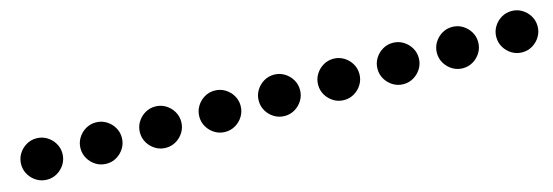

<svg xmlns="http://www.w3.org/2000/svg" viewBox="1 -1005 3598 1249"><g transform="rotate(-15 1800.0 -380.0)"><path d="M80 -380Q80 -342 99 -310.5Q118 -279 149.5 -260Q181 -241 219 -241Q257 -241 288.5 -260Q320 -279 339 -310.5Q358 -342 358 -380Q358 -418 339 -449.5Q320 -481 288.5 -500Q257 -519 219 -519Q181 -519 149.5 -500Q118 -481 99 -449.5Q80 -418 80 -380Z M480 -380Q480 -342 499 -310.5Q518 -279 549.5 -260Q581 -241 619 -241Q657 -241 688.5 -260Q720 -279 739 -310.5Q758 -342 758 -380Q758 -418 739 -449.5Q720 -481 688.5 -500Q657 -519 619 -519Q581 -519 549.5 -500Q518 -481 499 -449.5Q480 -418 480 -380Z M880 -380Q880 -342 899 -310.5Q918 -279 949.5 -260Q981 -241 1019 -241Q1057 -241 1088.5 -260Q1120 -279 1139 -310.5Q1158 -342 1158 -380Q1158 -418 1139 -449.5Q1120 -481 1088.5 -500Q1057 -519 1019 -519Q981 -519 949.5 -500Q918 -481 899 -449.5Q880 -418 880 -380Z M1280 -380Q1280 -342 1299 -310.5Q1318 -279 1349.5 -260Q1381 -241 1419 -241Q1457 -241 1488.5 -260Q1520 -279 1539 -310.5Q1558 -342 1558 -380Q1558 -418 1539 -449.5Q1520 -481 1488.5 -500Q1457 -519 1419 -519Q1381 -519 1349.5 -500Q1318 -481 1299 -449.5Q1280 -418 1280 -380Z M1680 -380Q1680 -342 1699 -310.5Q1718 -279 1749.5 -260Q1781 -241 1819 -241Q1857 -241 1888.5 -260Q1920 -279 1939 -310.5Q1958 -342 1958 -380Q1958 -418 1939 -449.5Q1920 -481 1888.5 -500Q1857 -519 1819 -519Q1781 -519 1749.5 -500Q1718 -481 1699 -449.5Q1680 -418 1680 -380Z M2080 -380Q2080 -342 2099 -310.5Q2118 -279 2149.5 -260Q2181 -241 2219 -241Q2257 -241 2288.5 -260Q2320 -279 2339 -310.5Q2358 -342 2358 -380Q2358 -418 2339 -449.5Q2320 -481 2288.5 -500Q2257 -519 2219 -519Q2181 -519 2149.5 -500Q2118 -481 2099 -449.5Q2080 -418 2080 -380Z M2480 -380Q2480 -342 2499 -310.5Q2518 -279 2549.5 -260Q2581 -241 2619 -241Q2657 -241 2688.5 -260Q2720 -279 2739 -310.5Q2758 -342 2758 -380Q2758 -418 2739 -449.5Q2720 -481 2688.5 -500Q2657 -519 2619 -519Q2581 -519 2549.5 -500Q2518 -481 2499 -449.5Q2480 -418 2480 -380Z M2880 -380Q2880 -342 2899 -310.5Q2918 -279 2949.5 -260Q2981 -241 3019 -241Q3057 -241 3088.5 -260Q3120 -279 3139 -310.5Q3158 -342 3158 -380Q3158 -418 3139 -449.5Q3120 -481 3088.5 -500Q3057 -519 3019 -519Q2981 -519 2949.5 -500Q2918 -481 2899 -449.5Q2880 -418 2880 -380Z M3280 -380Q3280 -342 3299 -310.5Q3318 -279 3349.5 -260Q3381 -241 3419 -241Q3457 -241 3488.5 -260Q3520 -279 3539 -310.5Q3558 -342 3558 -380Q3558 -418 3539 -449.5Q3520 -481 3488.5 -500Q3457 -519 3419 -519Q3381 -519 3349.5 -500Q3318 -481 3299 -449.5Q3280 -418 3280 -380Z"/></g></svg>

Font: text-security-disc
Style: Regular
Weight: 400
Monospace: yes
Foundry: Oskari Noppa
Version: Version 3.000;hotconv 1.0.118;makeotfexe 2.5.65603